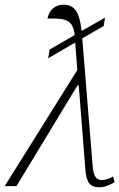

<svg xmlns="http://www.w3.org/2000/svg" viewBox="-50 -791 508 817"><path d="M-30 1H20L280 -428H285L313 -73C317 -14 333 6 373 6C395 6 420 -5 438 -16L431 -40C418 -32 401 -25 384 -25C361 -25 348 -37 344 -88L300 -628L391 -680L397 -716L297 -659C288 -748 262 -771 220 -771C183 -771 158 -746 152 -712C238 -715 260 -702 268 -642L161 -580L155 -543L270 -610L279 -493Z"/></svg>

Font: Noto Serif Condensed ExtraLight
Style: Italic
Weight: 200
Width: 3
Italic angle: -12°
Designer: Monotype Design Team
Foundry: Monotype Imaging Inc.
Version: Version 2.013